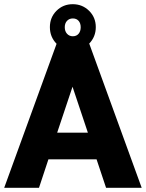

<svg xmlns="http://www.w3.org/2000/svg" viewBox="-20 -896 696 916"><path d="M0 0 251 -690H405L656 0H486L428 -174L513 -136H139L221 -166L166 0ZM230 -195 181 -263H471L422 -195L303 -551H349ZM218 -766.5Q218 -813 249.5 -844.5Q281 -876 327 -876Q373.1 -876 405 -844.5Q437 -813 437 -766.5Q437 -720 405 -687.5Q373.1 -655 327 -655Q281 -655 249.5 -687.5Q218 -720 218 -766.5ZM289 -766Q289 -747 299.7 -735Q310.5 -723 327.4 -723Q345 -723 355 -735Q365 -747 365 -766Q365 -785 355 -796.5Q345 -808 327.4 -808Q310.5 -808 299.7 -796.5Q289 -785 289 -766Z"/></svg>

Font: Radio Canada
Style: Regular
Weight: 400
Designer: Charles Daoud, Etienne Aubert Bonn, Alexandre Saumier Demers, Jacques Le Bailly
Foundry: Radio-Canada
Version: Version 2.104;gftools[0.9.28.dev5+ged2979d]